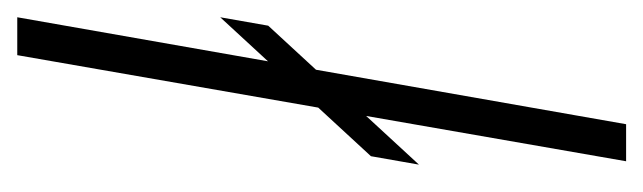

<svg xmlns="http://www.w3.org/2000/svg" viewBox="-288 -476 763 228"><g transform="rotate(-90 94.0 -361.5)"><path d="M17 0 143 -723H188L61 0ZM13 -246 23 -303 188 -482 178 -425Z"/></g></svg>

Font: Archivo Condensed Thin
Style: Italic
Weight: 250
Width: 3
Italic angle: -10°
Designer: Hector Gatti
Foundry: Omnibus-Type
Version: Version 2.001